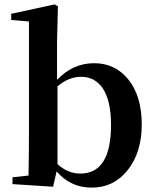

<svg xmlns="http://www.w3.org/2000/svg" viewBox="-20 -839 707 875"><path d="M242 -91Q289 -48 346 -48Q486 -48 486 -270Q486 -380 448 -437Q412 -489 350 -489Q292 -489 242 -445ZM240 -475Q312 -551 409 -551Q504 -551 564 -478Q626 -402 626 -271Q626 -146 563 -65Q499 16 398 16Q301 16 238 -58L222 12L37 0V-31L110 -39Q112 -155 112 -235V-741L31 -748V-776L229 -819L244 -810L240 -651Z"/></svg>

Font: Source Han Serif JP
Style: Bold
Weight: 700
Designer: Ryoko NISHIZUKA  (kana & ideographs); Frank Grießhammer (Latin, Greek & Cyrillic); Wenlong ZHANG  (bopomofo); Sandoll Co
Foundry: Adobe Systems Incorporated
Version: Version 1.000;PS 1;hotconv 16.6.53;makeotf.lib2.5.65590